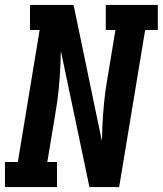

<svg xmlns="http://www.w3.org/2000/svg" viewBox="-24 -755 657 775"><path d="M-4 0V-101H48L136 -634H97V-735H273L387 -187Q387 -191 387.5 -194.5Q388 -198 388 -202L389 -239Q391 -289 396 -340Q401 -391 410 -441L442 -634H403V-735H613V-634H562L457 0H337L222 -548Q222 -544 221.5 -540.5Q221 -537 221 -533L220 -496Q218 -446 213 -395Q208 -344 199 -294L167 -101H206V0Z"/></svg>

Font: Iosevka Curly Slab ExObl
Style: Bold
Weight: 700
Width: 7
Italic angle: -9°
Monospace: yes
Designer: Belleve Invis
Foundry: Belleve Invis
Version: Version 11.0.0; ttfautohint (v1.8.3)